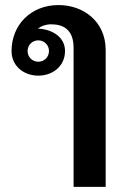

<svg xmlns="http://www.w3.org/2000/svg" viewBox="-20 -528 498 748"><path d="M129.2 -370.8C152.5 -370.8 170.8 -352.5 170.8 -329.2C170.8 -305.8 152.5 -287.5 129.2 -287.5C105.8 -287.5 87.5 -305.8 87.5 -329.2C87.5 -352.5 105.8 -370.8 129.2 -370.8ZM266.7 200H391.7V-333.3C391.7 -445 304.2 -508.3 208.3 -508.3C100 -508.3 25 -430.8 25 -329.2C25 -270.8 72.5 -233.3 129.2 -233.3C185.8 -233.3 233.3 -270.8 233.3 -329.2C233.3 -385 181.7 -414.2 127.5 -416.7C140.8 -426.7 158.3 -433.3 179.2 -433.3C226.7 -433.3 266.7 -412.5 266.7 -341.7Z"/></svg>

Font: BoonHome
Style: Bold
Weight: 700
Designer: Sungsit Sawaiwan
Foundry: Sungsit Sawaiwan
Version: Version 0.2